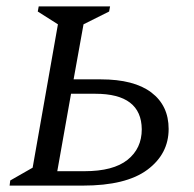

<svg xmlns="http://www.w3.org/2000/svg" viewBox="-20 -580 607 600"><path d="M101 -560H324L321 -544L241 -504L210 -332H295Q399 -332 453 -291Q507 -250 507 -177Q507 -99 440.5 -49.5Q374 0 239 0H10L12 -16L82 -56L161 -504L98 -544ZM159 -45H244Q334 -45 378.5 -80.5Q423 -116 423 -176Q422 -287 278 -287H202Z"/></svg>

Font: Spectral SC
Style: Italic
Weight: 400
Italic angle: -10°
Designer: Jean-Baptiste Levee
Foundry: Production Type
Version: Version 2.001